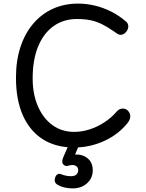

<svg xmlns="http://www.w3.org/2000/svg" viewBox="-20 -800 811 1070"><path d="M681 -681Q687 -677 691 -669.5Q695 -662 695 -654Q695 -641 688.5 -630Q682 -619 672.5 -612.5Q663 -606 653 -606Q642 -606 634 -612Q626 -618 618 -623Q579 -650 547.5 -665.5Q516 -681 483.5 -687.5Q451 -694 408 -694Q334 -694 278.5 -654.5Q223 -615 192.5 -541Q162 -467 162 -363Q162 -276 191 -208.5Q220 -141 272 -103Q324 -65 393 -65Q437 -65 480 -79Q523 -93 562 -118.5Q601 -144 630 -178Q638 -187 646.5 -191Q655 -195 665 -195Q676 -195 685 -189.5Q694 -184 700 -174Q706 -164 706 -152Q706 -139 698 -125Q690 -111 673 -94Q621 -39 547 -8.5Q473 22 393 22Q291 22 218.5 -24Q146 -70 107.5 -157Q69 -244 69 -367Q69 -462 94 -538Q119 -614 165 -668Q211 -722 274.5 -751Q338 -780 415 -780Q463 -780 510 -768.5Q557 -757 600.5 -735Q644 -713 681 -681ZM384 250Q366 250 343 245.5Q320 241 300 229Q290 223 286.5 213.5Q283 204 287 191Q291 177 300.5 171.5Q310 166 321 171Q330 175 345 178.5Q360 182 374 182Q397 182 406.5 172Q416 162 416 149Q416 131 401 123.5Q386 116 363 123Q350 127 342.5 123.5Q335 120 330 113Q326 105 327 96Q328 87 334 73L366 0H424L392 77L370 66Q405 57 433.5 64.5Q462 72 479.5 93.5Q497 115 497 149Q497 192 465.5 221Q434 250 384 250Z"/></svg>

Font: Playpen Sans Deva
Style: Regular
Weight: 400
Designer: Pooja Saxena, Gunjan Panchal, Laura Meseguer, Veronika Burian, José Scaglione
Foundry: TypeTogether
Version: Version 2.000